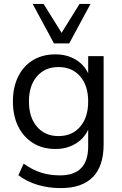

<svg xmlns="http://www.w3.org/2000/svg" viewBox="-20 -773 626 982"><path d="M291 189Q228 189 172.5 172.5Q117 156 74 123L101 64Q146 96 190.5 110Q235 124 287 124Q431 124 431 -24V-110Q410 -64 365.5 -37.5Q321 -11 264 -11Q197 -11 148 -42Q99 -73 72.5 -127.5Q46 -182 46 -254Q46 -326 72.5 -380.5Q99 -435 148 -465Q197 -495 264 -495Q321 -495 365.5 -469Q410 -443 431 -398V-486H510V-35Q510 77 454.5 133Q399 189 291 189ZM279 -77Q349 -77 390 -125Q431 -173 431 -254Q431 -335 390 -382.5Q349 -430 279 -430Q210 -430 169 -382.5Q128 -335 128 -254Q128 -173 169 -125Q210 -77 279 -77ZM256 -551 147 -753H203L295 -605L387 -753H443L334 -551Z"/></svg>

Font: Nunito Sans
Style: Regular
Weight: 400
Designer: Vernon Adams
Foundry: Vernon Adams
Version: Version 3.101; ttfautohint (v1.8.4.7-5d5b);gftools[0.9.27]